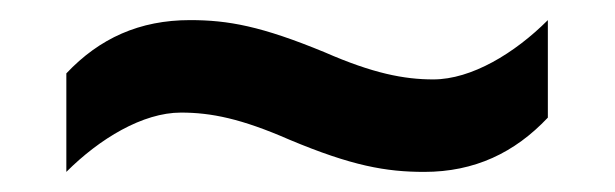

<svg xmlns="http://www.w3.org/2000/svg" viewBox="-20 -448 612 191"><path d="M268 -309C330 -283 364 -277 402 -277C452 -277 492 -296 525 -331V-428C492 -395 449 -369 411 -369C382 -369 351 -375 303 -396C240 -422 207 -428 169 -428C119 -428 79 -410 46 -375V-277C79 -310 122 -336 160 -336C190 -336 220 -330 268 -309Z"/></svg>

Font: Noto Sans New Tai Lue Semibold
Style: Regular
Weight: 600
Designer: Monotype Design Team
Foundry: Monotype Imaging Inc.
Version: Version 2.004